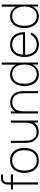

<svg xmlns="http://www.w3.org/2000/svg" viewBox="1487 -2262 790 3804"><g transform="rotate(-90 1882.0 -360.0)"><path d="M128 -609Q128.5 -629 131.8 -644.8Q135 -660.5 141.8 -674.5Q148.5 -688.5 160 -701Q171 -712.5 184.2 -719.8Q197.5 -727 213.2 -730.5Q229 -734 248.5 -735H259H329V-697H264Q215.5 -697 192.8 -673.8Q170 -650.5 170 -597V0H128V-601ZM30 -540H329V-498H30Z M359 -271Q359 -356 388.2 -420.2Q417.5 -484.5 473.2 -519.8Q529 -555 606 -555Q685 -555 740.5 -519.2Q796 -483.5 824.5 -419.5Q853 -355.5 853 -271Q853 -185 824.2 -120.5Q795.5 -56 739.8 -20.5Q684 15 606 15Q527.5 15 472 -21Q416.5 -57 387.8 -121.8Q359 -186.5 359 -271ZM808 -271Q808 -384 756.5 -448.5Q705 -513 606 -513Q539 -513 493.8 -482.5Q448.5 -452 426.2 -397.8Q404 -343.5 404 -271Q404 -197 427 -142Q450 -87 495.2 -57Q540.5 -27 606 -27Q672.5 -27 717.8 -57.2Q763 -87.5 785.5 -142.5Q808 -197.5 808 -271Z M953 -246V-540H995V-254Q995 -178 1015.8 -128Q1036.5 -78 1076 -53.5Q1115.5 -29 1172 -29Q1235 -29 1275.8 -57.8Q1316.5 -86.5 1335.2 -135.2Q1354 -184 1354 -245L1393 -246Q1393 -157.5 1363.5 -99.5Q1334 -41.5 1284.2 -14.8Q1234.5 12 1172 12Q1104 12 1054.8 -19Q1005.5 -50 979.2 -108.2Q953 -166.5 953 -246ZM1357 -110H1354V-540H1396V0H1357Z M1760 -511Q1697 -511 1656.2 -482.2Q1615.5 -453.5 1596.8 -404.8Q1578 -356 1578 -295L1539 -294Q1539 -382.5 1568.5 -440.5Q1598 -498.5 1647.8 -525.2Q1697.5 -552 1760 -552Q1828 -552 1877.2 -521Q1926.5 -490 1952.8 -431.8Q1979 -373.5 1979 -294V0H1937V-286Q1937 -362 1916.2 -412Q1895.5 -462 1856 -486.5Q1816.5 -511 1760 -511ZM1536 -540H1575V-430H1578V0H1536Z M2079 -271Q2079 -351.5 2106 -416Q2133 -480.5 2184.2 -517.8Q2235.5 -555 2306 -555Q2379.5 -555 2432 -518.8Q2484.5 -482.5 2511.2 -418.2Q2538 -354 2538 -271Q2538 -189.5 2511.5 -124.8Q2485 -60 2434.2 -22.5Q2383.5 15 2314 15Q2239.5 15 2186.5 -22Q2133.5 -59 2106.2 -124Q2079 -189 2079 -271ZM2506 -271Q2506 -342.5 2484 -397Q2462 -451.5 2418.8 -482.2Q2375.5 -513 2314 -513Q2251.5 -513 2208.8 -482Q2166 -451 2145 -396.2Q2124 -341.5 2124 -271Q2124 -200.5 2145.8 -145.2Q2167.5 -90 2210.2 -58.5Q2253 -27 2314 -27Q2375.5 -27 2418.8 -58.5Q2462 -90 2484 -145.2Q2506 -200.5 2506 -271ZM2506 -425H2503V-720H2545V0H2506Z M2655 -270Q2655 -358 2684.8 -422.2Q2714.5 -486.5 2770 -520.8Q2825.5 -555 2902 -555Q2979 -555 3034.2 -520Q3089.5 -485 3118.8 -418.2Q3148 -351.5 3148 -258H3103V-272Q3101 -349.5 3077.2 -403.2Q3053.5 -457 3009 -485Q2964.5 -513 2902 -513Q2838.5 -513 2793 -484.2Q2747.5 -455.5 2723.8 -401Q2700 -346.5 2700 -270Q2700 -193.5 2723.8 -139Q2747.5 -84.5 2793 -55.8Q2838.5 -27 2902 -27Q2968.5 -27 3019.2 -58.2Q3070 -89.5 3100 -149L3135 -129Q3113 -83 3078.5 -50.8Q3044 -18.5 2999.2 -1.8Q2954.5 15 2902 15Q2826 15 2770.2 -19.5Q2714.5 -54 2684.8 -118.2Q2655 -182.5 2655 -270ZM2682 -300H3122V-258H2682Z M3228 -271Q3228 -351.5 3255 -416Q3282 -480.5 3333.2 -517.8Q3384.5 -555 3455 -555Q3528.5 -555 3581 -518.8Q3633.5 -482.5 3660.2 -418.2Q3687 -354 3687 -271Q3687 -189.5 3660.5 -124.8Q3634 -60 3583.2 -22.5Q3532.5 15 3463 15Q3388.5 15 3335.5 -22Q3282.5 -59 3255.2 -124Q3228 -189 3228 -271ZM3655 -271Q3655 -342.5 3633 -397Q3611 -451.5 3567.8 -482.2Q3524.5 -513 3463 -513Q3400.5 -513 3357.8 -482Q3315 -451 3294 -396.2Q3273 -341.5 3273 -271Q3273 -200.5 3294.8 -145.2Q3316.5 -90 3359.2 -58.5Q3402 -27 3463 -27Q3524.5 -27 3567.8 -58.5Q3611 -90 3633 -145.2Q3655 -200.5 3655 -271ZM3655 -425H3652V-720H3694V0H3655Z"/></g></svg>

Font: Tap Sans
Style: Regular
Weight: 400
Designer: Tap Payments
Foundry: Tap Payments
Version: Version 1.001;Glyphs 3.1.2 (3151)